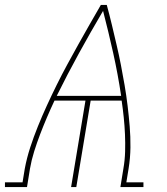

<svg xmlns="http://www.w3.org/2000/svg" viewBox="-54 -755 674 775"><path d="M-34 0V-19H37L46 -74Q54 -117 68 -160Q82 -203 99 -245Q116 -287 135 -328.5Q154 -370 174.5 -411.5Q195 -453 217 -493.5Q239 -534 261.5 -574.5Q284 -615 307 -655Q330 -695 353 -735H377Q388 -695 397.5 -655Q407 -615 416.5 -574.5Q426 -534 434 -493Q442 -452 449 -411Q456 -370 461 -328.5Q466 -287 469.5 -245Q473 -203 472.5 -160Q472 -117 465 -74L456 -19H525V0H432L444 -74Q450 -108 451 -143Q452 -178 450.5 -212.5Q449 -247 445.5 -281Q442 -315 437 -349H312L254 0H233L291 -349H166Q150 -315 135.5 -281Q121 -247 108 -213Q95 -179 84 -144Q73 -109 67 -74L55 0ZM175 -368H435Q422 -455 403 -540.5Q384 -626 362 -711Q312 -626 265 -540.5Q218 -455 175 -368Z"/></svg>

Font: Iosevka Curly Slab ThEx
Style: Italic
Weight: 100
Width: 7
Italic angle: -9°
Monospace: yes
Designer: Belleve Invis
Foundry: Belleve Invis
Version: Version 11.1.0; ttfautohint (v1.8.3)